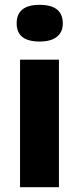

<svg xmlns="http://www.w3.org/2000/svg" viewBox="-20 -775 327 795"><path d="M63 0V-528H224V0ZM144 -603Q49 -603 49 -678Q49 -755 144 -755Q240 -755 240 -678Q240 -642 215.5 -622.5Q191 -603 144 -603Z"/></svg>

Font: Bricolage Grotesque 10pt ExtraBold
Style: Regular
Weight: 800
Designer: Mathieu Triay
Foundry: Atelier Triay
Version: Version 1.000; ttfautohint (v1.8.4.7-5d5b);gftools[0.9.32]